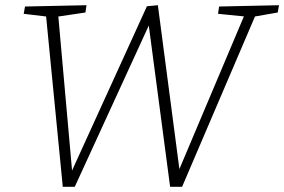

<svg xmlns="http://www.w3.org/2000/svg" viewBox="-20 -715 1091 737"><path d="M821 -690 1051 -695 1046 -667 949 -650 964 -664 679 2H633L549 -633L558 -632L267 2H221L156 -662L163 -651L71 -662L76 -690L312 -695L308 -667L193 -650L203 -662L258 -45L250 -46L544 -691L586 -695L671 -48H661L920 -661L927 -651L817 -662Z"/></svg>

Font: Bitter Thin Light
Style: Italic
Weight: 300
Italic angle: -9°
Version: Version 2.002